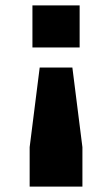

<svg xmlns="http://www.w3.org/2000/svg" viewBox="-20 -690 415 711"><path d="M127 -439.9H248L285.2 -145V1H89.8V-145ZM274.9 -669.9V-514.2H100.1V-669.9Z"/></svg>

Font: REH Gaming
Style: Gaming
Weight: 700
Designer: Astigmatic (AOETI)
Foundry: Astigmatic (AOETI)
Version: Version 1.001 2011